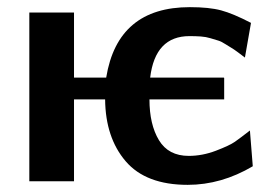

<svg xmlns="http://www.w3.org/2000/svg" viewBox="-20 -507 772 537"><path d="M62 0V-472H187V-290H277Q309 -487 511 -487Q565 -487 598.5 -478Q632 -469 682 -443L665 -346Q660 -350 646.5 -360Q633 -370 627.5 -373Q622 -376 610.5 -383.5Q599 -391 590.5 -393.5Q582 -396 569 -400Q556 -404 541.5 -405Q527 -406 510 -406Q414 -406 400 -290H606L607 -289V-229H398Q398 -159 424.5 -115Q451 -71 508 -71Q546 -71 584 -85.5Q622 -100 637 -110.5Q652 -121 679 -142L687 -42Q599 10 505 10Q388 10 331.5 -56Q275 -122 274 -229H187V0Z"/></svg>

Font: Coval
Style: Bold
Weight: 700
Foundry: Context Ltd
Version: Version 001.000